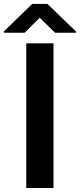

<svg xmlns="http://www.w3.org/2000/svg" viewBox="-61 -936 399 956"><path d="M213 -773 136.7 -848 61.7 -773H-41V-780L99 -916.3H175.3L317.7 -778.7V-773ZM69.7 -720.3H205.3V0H69.7Z"/></svg>

Font: FreesentationVF
Style: Regular
Weight: 400
Designer: glyphs from Roboto by Christian Robertson / Hangul glyphs from Noto Sans CJK(Source Han Sans) by Jang Soo-young and Kang
Foundry: PT&
Version: Version 2.001;Glyphs 3.3.1 (3343)